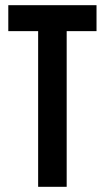

<svg xmlns="http://www.w3.org/2000/svg" viewBox="-20 -720 404 740"><path d="M127 -600H12V-700H352V-600H237V0H127Z"/></svg>

Font: kids-team
Style: team
Weight: 400
Designer: Ryoichi Tsunekawa, Thomas Gollenia, Laura Emeder
Foundry: Ryoichi Tsunekawa, Thomas Gollenia, Laura Emeder
Version: Version 2.000